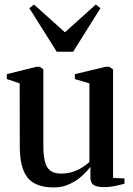

<svg xmlns="http://www.w3.org/2000/svg" viewBox="-20 -814 586 844"><path d="M434 8.5Q407.5 8.5 392.5 -0.5Q377.5 -9.5 377.5 -35V-80.5Q361.5 -59.5 337.8 -38.5Q314 -17.5 283.5 -3.8Q253 10 216.5 10Q136.5 10 101.8 -32.5Q67 -75 67 -170L66.5 -447.5L10 -466.5V-488L140 -520.5H155L170.5 -509V-173.5Q170.5 -133.5 176.8 -106.2Q183 -79 199.8 -65Q216.5 -51 247.5 -51Q276 -51 299.2 -58.5Q322.5 -66 341 -77.8Q359.5 -89.5 373 -102V-447.5L309 -466.5V-488L444.5 -520.5H460L477 -509V-32L527 -29.5V-6Q510 -2 487 3.2Q464 8.5 434 8.5ZM229.5 -586.5 109 -778 129.5 -794 265.5 -672 401 -794 421.5 -778 301.5 -586.5Z"/></svg>

Font: Merriweather 120pt Medium
Style: Regular
Weight: 500
Version: Version 2.100